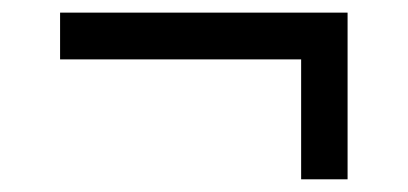

<svg xmlns="http://www.w3.org/2000/svg" viewBox="-20 -409 640 301"><path d="M524.9 -389.2V-127.9H452.1V-315.9H74.2V-389.2Z"/></svg>

Font: Droid Sans Mono
Style: Regular
Weight: 400
Monospace: yes
Version: Version 1.00 build 112